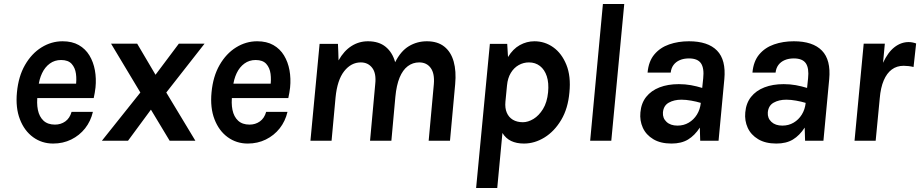

<svg xmlns="http://www.w3.org/2000/svg" viewBox="-20 -706 4615 963"><path d="M246.5 14Q190 14 146 -18Q102 -50 79.8 -107.8Q57.5 -165.5 65 -243Q72.5 -323 105.5 -380.2Q138.5 -437.5 188 -468.2Q237.5 -499 294 -499Q341.5 -499 375 -480Q408.5 -461 428.5 -428Q448.5 -395 456 -353.5Q463.5 -312 459 -267Q457.5 -253.5 455.2 -240.5Q453 -227.5 450 -214H144.5L169 -232.5Q163 -189 170 -154.8Q177 -120.5 198.2 -100.8Q219.5 -81 255.5 -81Q285 -81 307.5 -97Q330 -113 339 -145H446Q435 -98 406.8 -62.2Q378.5 -26.5 337.2 -6.2Q296 14 246.5 14ZM172.5 -270.5 152.5 -286.5H384.5L360 -272Q365 -305.5 361 -335.8Q357 -366 339.5 -385.5Q322 -405 286.5 -405Q254 -405 229.8 -387.2Q205.5 -369.5 191 -339Q176.5 -308.5 172.5 -270.5Z M491 0 684 -242 537 -487H668L760 -331L877 -487H1006L814 -242L960 0H831L737 -156L622 0Z M1222.5 14Q1166 14 1122 -18Q1078 -50 1055.8 -107.8Q1033.5 -165.5 1041 -243Q1048.5 -323 1081.5 -380.2Q1114.5 -437.5 1164 -468.2Q1213.5 -499 1270 -499Q1317.5 -499 1351 -480Q1384.5 -461 1404.5 -428Q1424.5 -395 1432 -353.5Q1439.5 -312 1435 -267Q1433.5 -253.5 1431.2 -240.5Q1429 -227.5 1426 -214H1120.5L1145 -232.5Q1139 -189 1146 -154.8Q1153 -120.5 1174.2 -100.8Q1195.5 -81 1231.5 -81Q1261 -81 1283.5 -97Q1306 -113 1315 -145H1422Q1411 -98 1382.8 -62.2Q1354.5 -26.5 1313.2 -6.2Q1272 14 1222.5 14ZM1148.5 -270.5 1128.5 -286.5H1360.5L1336 -272Q1341 -305.5 1337 -335.8Q1333 -366 1315.5 -385.5Q1298 -405 1262.5 -405Q1230 -405 1205.8 -387.2Q1181.5 -369.5 1167 -339Q1152.5 -308.5 1148.5 -270.5Z M1537 0 1583 -486H1675Q1676 -465 1676.8 -444.5Q1677.5 -424 1678 -403Q1705 -451 1742.8 -475Q1780.5 -499 1825.5 -499Q1880.5 -499 1914.5 -471Q1948.5 -443 1962 -394Q1990 -450 2031 -474.5Q2072 -499 2121 -499Q2175 -499 2208.5 -472.2Q2242 -445.5 2255.5 -397.2Q2269 -349 2263 -284L2237 0H2130L2156 -284Q2160.5 -337.5 2140.2 -365.2Q2120 -393 2082.5 -393Q2050.5 -393 2025.2 -374Q2000 -355 1984.2 -316.8Q1968.5 -278.5 1963 -220L1943 0H1836L1862 -284Q1868 -338 1847 -365.5Q1826 -393 1789.5 -393Q1741 -393 1706.2 -348.8Q1671.5 -304.5 1663 -217L1643 0Z M2368 237 2437 -486H2524Q2525 -469.5 2526 -453Q2527 -436.5 2528 -420Q2552.5 -460.5 2587.2 -479.8Q2622 -499 2660.5 -499Q2712.5 -499 2755 -468.8Q2797.5 -438.5 2820.8 -381Q2844 -323.5 2836 -243Q2829 -162 2794.8 -104.5Q2760.5 -47 2711 -16.5Q2661.5 14 2608 14Q2570.5 14 2543.5 1Q2516.5 -12 2500 -39L2474 237ZM2602.5 -93Q2628.5 -93 2655.8 -109.5Q2683 -126 2703.5 -159.2Q2724 -192.5 2729 -243Q2733.5 -290 2722.5 -323.5Q2711.5 -357 2688.2 -375Q2665 -393 2633 -393Q2605.5 -393 2581.5 -379.5Q2557.5 -366 2542 -340.2Q2526.5 -314.5 2523 -278L2515 -196Q2512 -164 2521.8 -141Q2531.5 -118 2552.2 -105.5Q2573 -93 2602.5 -93Z M2940 0 3004 -686H3111L3046 0Z M3348 14Q3293 14 3256.8 -7.8Q3220.5 -29.5 3204.2 -65.2Q3188 -101 3192 -142Q3196 -188.5 3221 -220Q3246 -251.5 3288 -267.8Q3330 -284 3384.5 -284Q3416.5 -284 3445.5 -278.8Q3474.5 -273.5 3502 -265L3507 -313Q3512.5 -364 3495.8 -388.5Q3479 -413 3435.5 -413Q3409.5 -413 3389.8 -404.5Q3370 -396 3358.2 -380.2Q3346.5 -364.5 3344 -342H3228Q3233 -398.5 3262 -433Q3291 -467.5 3336.2 -483.2Q3381.5 -499 3435.5 -499Q3531 -499 3576.5 -452.2Q3622 -405.5 3613 -309L3584 0H3492Q3491 -16.5 3491 -33Q3491 -49.5 3490 -66Q3464.5 -26.5 3431 -6.2Q3397.5 14 3348 14ZM3378 -76Q3409.5 -76 3434.5 -90.8Q3459.5 -105.5 3475.5 -131.2Q3491.5 -157 3495 -190Q3473.5 -196.5 3447.2 -201.2Q3421 -206 3397.5 -206Q3361 -206 3334.5 -191.2Q3308 -176.5 3305 -142Q3303 -113.5 3323 -94.8Q3343 -76 3378 -76Z M3874 14Q3819 14 3782.8 -7.8Q3746.5 -29.5 3730.2 -65.2Q3714 -101 3718 -142Q3722 -188.5 3747 -220Q3772 -251.5 3814 -267.8Q3856 -284 3910.5 -284Q3942.5 -284 3971.5 -278.8Q4000.5 -273.5 4028 -265L4033 -313Q4038.5 -364 4021.8 -388.5Q4005 -413 3961.5 -413Q3935.5 -413 3915.8 -404.5Q3896 -396 3884.2 -380.2Q3872.5 -364.5 3870 -342H3754Q3759 -398.5 3788 -433Q3817 -467.5 3862.2 -483.2Q3907.5 -499 3961.5 -499Q4057 -499 4102.5 -452.2Q4148 -405.5 4139 -309L4110 0H4018Q4017 -16.5 4017 -33Q4017 -49.5 4016 -66Q3990.5 -26.5 3957 -6.2Q3923.5 14 3874 14ZM3904 -76Q3935.5 -76 3960.5 -90.8Q3985.5 -105.5 4001.5 -131.2Q4017.5 -157 4021 -190Q3999.5 -196.5 3973.2 -201.2Q3947 -206 3923.5 -206Q3887 -206 3860.5 -191.2Q3834 -176.5 3831 -142Q3829 -113.5 3849 -94.8Q3869 -76 3904 -76Z M4266 0 4312 -487H4418L4409 -391Q4433.5 -444 4466.5 -469.5Q4499.5 -495 4537.5 -495Q4547 -495 4556.2 -493.2Q4565.5 -491.5 4575 -488L4562 -370Q4550 -373 4537 -374.5Q4524 -376 4512.5 -376Q4478 -376 4453 -357.5Q4428 -339 4412.5 -302.8Q4397 -266.5 4392.5 -213L4372 0Z"/></svg>

Font: Karla
Style: Bold Italic
Weight: 700
Italic angle: -8°
Designer: Jonathan Pinhorn
Version: Version 2.004;gftools[0.9.33]